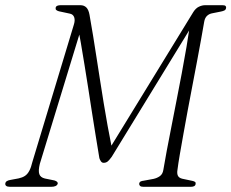

<svg xmlns="http://www.w3.org/2000/svg" viewBox="-26 -720 891 740"><path d="M405 -150.5 389.5 -136 719 -673.5Q728.5 -688.5 740.8 -694.2Q753 -700 765 -700H830.5Q840 -700 843 -697.2Q846 -694.5 845.5 -690Q844.5 -682.5 839 -679.8Q833.5 -677 825.5 -675.5L793 -669Q780.5 -667 772 -659Q763.5 -651 761 -636Q756 -606.5 748.8 -566.8Q741.5 -527 733 -481.5Q724.5 -436 715.2 -388Q706 -340 697.2 -293Q688.5 -246 680.8 -202.8Q673 -159.5 667 -124.5Q661 -89.5 658 -65.5Q655.5 -51 659.8 -42.5Q664 -34 677 -31L715 -23Q722 -21.5 725.5 -19Q729 -16.5 728 -11Q727 -5 722.2 -2.5Q717.5 0 709 0H526.5Q517.5 0 513.8 -3.5Q510 -7 510.5 -12Q511.5 -18.5 516.5 -20.8Q521.5 -23 527.5 -23.5L565.5 -30.5Q579.5 -33.5 590.2 -41.2Q601 -49 603.5 -65Q608.5 -96 616.5 -138Q624.5 -180 634.2 -229.5Q644 -279 654.2 -331.8Q664.5 -384.5 674.5 -437.2Q684.5 -490 692.8 -539Q701 -588 707 -629.5L723 -635.5L404.5 -115.5Q395 -102.5 388.8 -97.5Q382.5 -92.5 373.5 -92.5Q367 -92.5 363 -98.2Q359 -104 357 -110.5Q350 -153.5 342.5 -198.8Q335 -244 328 -290Q321 -336 313.8 -381.8Q306.5 -427.5 299.5 -471.2Q292.5 -515 285.5 -555.2Q278.5 -595.5 271 -631L294.5 -635L127.5 -88.5Q121 -62 125.5 -49Q130 -36 147 -32L184 -24.5Q198 -20 196.5 -12Q194.5 -6 188.2 -3Q182 0 171 0H13Q2.5 0 -2 -3.5Q-6.5 -7 -5.5 -13Q-4.5 -19 0.8 -22.2Q6 -25.5 16.5 -27L46 -32.5Q60 -35.5 70 -42Q80 -48.5 87 -61.8Q94 -75 99 -96.5L258.5 -624.5Q264 -641.5 260 -653.2Q256 -665 243 -667.5L201 -676.5Q194 -678.5 190.8 -681.5Q187.5 -684.5 188.5 -690Q189.5 -695.5 194.8 -697.8Q200 -700 208 -700H283.5Q298 -700 306.8 -691.2Q315.5 -682.5 319 -663Q326 -624 332.8 -582.2Q339.5 -540.5 346.2 -497.2Q353 -454 359.8 -410Q366.5 -366 373.8 -322Q381 -278 388.8 -235Q396.5 -192 405 -150.5Z"/></svg>

Font: Fraunces ExtraLight
Style: Italic
Weight: 250
Italic angle: -16°
Version: Version 1.000;[b76b70a41]